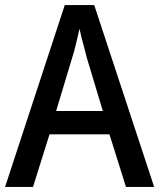

<svg xmlns="http://www.w3.org/2000/svg" viewBox="-20 -736 627 756"><path d="M476 0 411 -207H175L110 0H0L235 -716H351L587 0ZM322 -508Q319 -522 313 -543Q307 -564 301.5 -586Q296 -608 293 -623Q289 -604 284 -583Q279 -562 274 -542.5Q269 -523 264 -508L201 -299H385Z"/></svg>

Font: Noto Sans Hebrew SemiCondensed Medium
Style: Regular
Weight: 500
Width: 4
Designer: Monotype Design Team
Foundry: Monotype Imaging Inc.
Version: Version 2.003